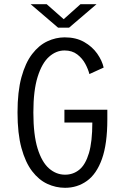

<svg xmlns="http://www.w3.org/2000/svg" viewBox="-20 -884 590 915"><path d="M290 11Q246 11 205.5 -7.8Q165 -26.5 133 -68.2Q101 -110 82.2 -178.8Q63.5 -247.5 63.5 -348Q63.5 -447.5 82.2 -516Q101 -584.5 133.2 -626.5Q165.5 -668.5 205.8 -687.2Q246 -706 288.5 -706Q342 -706 380.8 -684Q419.5 -662 443 -628.8Q466.5 -595.5 474 -562L406 -531Q400.5 -553.5 386.5 -579.8Q372.5 -606 348 -624.8Q323.5 -643.5 287.5 -643.5Q247.5 -643.5 213.8 -613.5Q180 -583.5 159.5 -518.2Q139 -453 139 -348Q139 -241.5 159.2 -176.2Q179.5 -111 213.8 -81.2Q248 -51.5 290 -51.5Q329 -51.5 358.2 -75.5Q387.5 -99.5 403.8 -154.2Q420 -209 420 -300H287V-361H491.5V-315Q491.5 -198 465.8 -126.2Q440 -54.5 394.2 -21.8Q348.5 11 290 11ZM126 -864H202.5L283.5 -792.5L363.5 -864H440L309 -752H257Z"/></svg>

Font: Trispace SemiCondensed Light
Style: Regular
Weight: 300
Width: 4
Designer: Tyler Finck
Foundry: Etcetera Type Company
Version: Version 1.210; ttfautohint (v1.8.3)